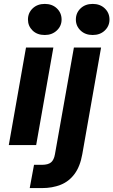

<svg xmlns="http://www.w3.org/2000/svg" viewBox="-20 -742 580 982"><path d="M25 0 113 -499H253L165 0ZM209 -563Q170 -563 146.5 -586Q123 -609 123 -642Q123 -676 147 -699Q171 -722 209 -722Q247 -722 271 -699Q295 -676 295 -642Q295 -609 270.5 -586Q246 -563 209 -563ZM132 220 154 101H194Q226 101 241 88.5Q256 76 261 47L358 -499H497L401 46Q390 109 361.5 147.5Q333 186 290.5 203Q248 220 194 220ZM454 -563Q416 -563 392 -586Q368 -609 368 -642Q368 -676 392 -699Q416 -722 454 -722Q492 -722 516 -699Q540 -676 540 -642Q540 -609 516 -586Q492 -563 454 -563Z"/></svg>

Font: DM Sans 20pt ExtraBold
Style: Italic
Weight: 800
Italic angle: -10°
Version: Version 4.004;gftools[0.9.30]